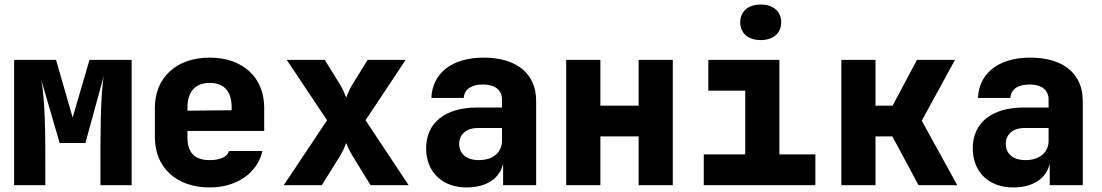

<svg xmlns="http://www.w3.org/2000/svg" viewBox="-20 -813 4840 843"><path d="M42 0H179V-100C179 -195 179 -384 160 -466L242 -185H355L436 -481C420 -395 421 -188 421 -100V0H558V-550H373L299 -297L226 -550H42Z M901 10C1020 10 1111 -54 1132 -150H985C979 -123 943 -110 901 -110C836 -110 803 -141 803 -210V-238H1140V-340C1140 -472 1047 -560 901 -560C754 -560 660 -472 660 -340V-210C660 -78 754 10 901 10ZM803 -340C803 -408 835 -449 901 -449C966 -449 997 -410 997 -342V-329L803 -327Z M1226 0H1393L1474 -130C1485 -148 1495 -172 1500 -185C1505 -172 1516 -148 1527 -130L1607 0H1774L1585 -285L1761 -550H1594L1526 -440C1515 -422 1505 -398 1500 -385C1495 -398 1485 -422 1474 -440L1406 -550H1239L1416 -285Z M2029 10C2116 10 2175 -30 2189 -95V0H2334V-370C2334 -490 2248 -560 2103 -560C1964 -560 1878 -491 1874 -383H2016C2019 -422 2050 -442 2101 -442C2154 -442 2184 -417 2184 -376V-341H2076C1933 -341 1851 -273 1851 -162C1851 -59 1920 10 2029 10ZM2082 -110C2027 -110 1996 -139 1996 -181C1996 -222 2026 -251 2079 -251H2184V-195C2184 -144 2145 -110 2082 -110Z M2466 0H2616V-214H2784V0H2934V-550H2784V-349H2616V-550H2466Z M3320 -637C3375 -637 3410 -667 3410 -715C3410 -763 3375 -793 3320 -793C3265 -793 3230 -763 3230 -715C3230 -667 3265 -637 3320 -637ZM3070 0H3560V-135H3402V-550H3090V-415H3252V-135H3070Z M3674 0H3824V-214H3898L4013 0H4183L4027 -283L4173 -550H4006L3899 -349H3824V-550H3674Z M4429 10C4516 10 4575 -30 4589 -95V0H4734V-370C4734 -490 4648 -560 4503 -560C4364 -560 4278 -491 4274 -383H4416C4419 -422 4450 -442 4501 -442C4554 -442 4584 -417 4584 -376V-341H4476C4333 -341 4251 -273 4251 -162C4251 -59 4320 10 4429 10ZM4482 -110C4427 -110 4396 -139 4396 -181C4396 -222 4426 -251 4479 -251H4584V-195C4584 -144 4545 -110 4482 -110Z"/></svg>

Font: JetBrains Mono ExtraBold
Style: Regular
Weight: 800
Monospace: yes
Designer: Philipp Nurullin, Konstantin Bulenkov
Foundry: JetBrains
Version: Version 2.305